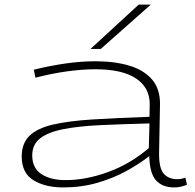

<svg xmlns="http://www.w3.org/2000/svg" viewBox="-20 -810 854 840"><path d="M75 -125Q75 -183 109 -216Q143 -249 212 -265Q281 -281 386 -287.5Q491 -294 634 -299L635 -352Q636 -426 575.5 -466.5Q515 -507 397 -507Q342 -507 275 -498Q208 -489 135 -470L128 -505Q196 -522 265 -532Q334 -542 397 -542Q481 -542 545 -523Q609 -504 645 -462.5Q681 -421 680 -353L676 -143Q675 -74 696.5 -50Q718 -26 755 -26Q773 -26 791 -33L798 -2Q770 10 742 10Q691 10 663 -20.5Q635 -51 633 -127Q591 -94 534 -62.5Q477 -31 407 -10.5Q337 10 256 10Q178 10 126.5 -21.5Q75 -53 75 -125ZM121 -130Q121 -75 161 -48.5Q201 -22 267 -22Q355 -22 452 -57Q549 -92 631 -162L634 -270Q514 -267 419 -262.5Q324 -258 257.5 -245Q191 -232 156 -205Q121 -178 121 -130ZM376 -596 587 -790H640L421 -596Z"/></svg>

Font: Georama ExtraExtended ExtraLight
Style: Regular
Weight: 200
Width: 8
Designer: Jean-Baptiste Levee
Foundry: Production Type
Version: Version 1.000